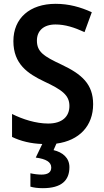

<svg xmlns="http://www.w3.org/2000/svg" viewBox="-20 -744 546 1004"><path d="M343 130C343 81 307 52 260 41L275 7C395 -9 467 -86 467 -199C467 -304 408 -356 302 -406C208 -450 173 -473 173 -532C173 -582 207 -616 270 -616C320 -616 368 -601 422 -576L460 -680C401 -707 340 -724 271 -724C136 -724 50 -649 50 -529C50 -409 125 -359 211 -318C303 -275 343 -247 343 -190C343 -136 307 -98 232 -98C168 -98 99 -120 43 -148V-28C88 -6 142 7 201 9L167 80C220 87 248 103 248 132C248 158 229 169 197 169C179 169 155 166 139 162V232C156 237 177 240 204 240C301 240 343 200 343 130Z"/></svg>

Font: Noto Sans Armenian SemiCondensed SemiBold
Style: Regular
Weight: 600
Width: 4
Designer: Monotype Design Team
Foundry: Monotype Imaging Inc.
Version: Version 2.008